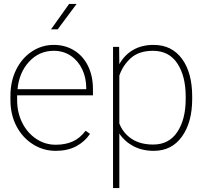

<svg xmlns="http://www.w3.org/2000/svg" viewBox="-20 -756 1045 975"><path d="M273 -607H239L331 -736H369ZM33 -248V-269Q33 -344 62.5 -403Q92 -462 142.5 -495Q193 -528 253 -528Q311 -528 356.5 -500Q402 -472 427 -421Q452 -370 452 -304V-272H67V-243Q68 -181 94 -130.5Q120 -80 164.5 -50.5Q209 -21 263 -21Q311 -21 348 -37Q385 -53 415 -92L437 -76Q410 -36 366.5 -13Q323 10 263 10Q200 10 147 -23.5Q94 -57 63.5 -115.5Q33 -174 33 -248ZM69 -303H418V-309Q418 -360 398 -403Q378 -446 340.5 -472Q303 -498 253 -498Q179 -498 128 -443Q77 -388 69 -303Z M554 -518H585L586 -430Q612 -477 656 -502.5Q700 -528 760 -528Q852 -528 904 -457.5Q956 -387 956 -265V-254Q956 -135 904 -62.5Q852 10 761 10Q702 10 657 -14Q612 -38 586 -78V199H554ZM757 -498Q686 -498 645 -461.5Q604 -425 586 -372V-129Q605 -80 648.5 -51Q692 -22 758 -22Q838 -22 880.5 -86Q923 -150 923 -254V-265Q923 -370 880.5 -434Q838 -498 757 -498Z"/></svg>

Font: Freesentation 1 Thin
Style: Regular
Weight: 250
Designer: glyphs from Roboto by Christian Robertson / Hangul glyphs from Noto Sans CJK(Source Han Sans) by Jang Soo-young and Kang
Foundry: PT&
Version: Version 2.001